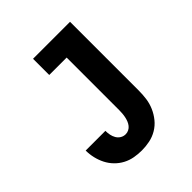

<svg xmlns="http://www.w3.org/2000/svg" viewBox="-203 -867 1006 1006"><g transform="rotate(-45 300.0 -363.5)"><path d="M269 8Q241 8 213.5 3Q186 -2 161.5 -15Q137 -28 117.5 -48Q98 -68 85.5 -92.5Q73 -117 66.5 -144.5Q60 -172 60 -200H206Q206 -184 209 -169Q212 -154 219.5 -141Q227 -128 240 -120Q253 -112 269 -112Q281 -112 292 -117.5Q303 -123 310.5 -132.5Q318 -142 322.5 -153.5Q327 -165 329.5 -177Q332 -189 333 -201.5Q334 -214 334 -226V-615H205V-735H479V-226Q479 -196 475 -166.5Q471 -137 459 -109.5Q447 -82 428 -58.5Q409 -35 383 -19.5Q357 -4 327.5 2Q298 8 269 8Z"/></g></svg>

Font: Iosevka Etoile Heavy
Style: Regular
Weight: 900
Designer: Belleve Invis
Foundry: Belleve Invis
Version: Version 22.1.2; ttfautohint (v1.8.4)